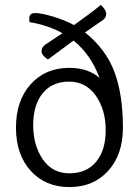

<svg xmlns="http://www.w3.org/2000/svg" viewBox="-20 -751 569 781"><path d="M262.5 -46Q332 -46 371 -93Q410 -140 410 -222Q410 -304 370 -361.5Q330 -419 261 -419Q192 -419 153.5 -371.5Q115 -324 115 -242Q115 -160 154 -103Q193 -46 262.5 -46ZM279 -586 175 -509Q149 -526 149 -542.5Q149 -559 165 -570Q194 -589 234 -616Q177 -648 100 -661Q99 -666 99 -676Q99 -698 123 -698Q147 -698 194.5 -684Q242 -670 281 -649Q353 -700 390 -731Q412 -711 412 -694Q412 -677 395 -667Q385 -660 361 -643.5Q337 -627 326 -619Q411 -551 445.5 -458.5Q480 -366 480 -232Q480 -122 420 -56Q360 10 262.5 10Q165 10 105 -56Q45 -122 45 -232Q45 -342 105 -408.5Q165 -475 262 -475Q338 -475 385 -434Q349 -530 279 -586Z"/></svg>

Font: Overlock Mod
Style: Regular
Weight: 400
Designer: Dario Muhafara
Foundry: Dario Manuel Muhafara
Version: Version 1.001